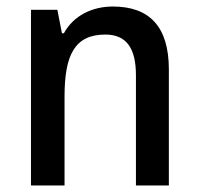

<svg xmlns="http://www.w3.org/2000/svg" viewBox="-20 -569 611 589"><path d="M326 -549C264 -549 206 -522 176 -467H170L156 -539H75V0H178V-273C178 -400 209 -463 303 -463C368 -463 397 -421 397 -338V0H498V-356C498 -489 437 -549 326 -549Z"/></svg>

Font: Noto Sans Devanagari UI SemiCondensed Medium
Style: Regular
Weight: 500
Width: 4
Designer: Jelle Bosma - Monotype Design Team
Foundry: Monotype Imaging Inc.
Version: Version 2.004